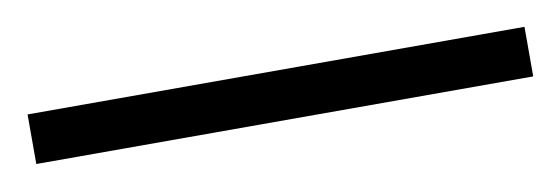

<svg xmlns="http://www.w3.org/2000/svg" viewBox="-29 23 478 164"><g transform="rotate(-10 210.5 104.5)"><path d="M-5 126H426V83H-5Z"/></g></svg>

Font: Noto Serif Bengali SemiCondensed Light
Style: Regular
Weight: 300
Width: 4
Designer: Juan Bruce, Universal Thirst, Indian Type Foundry and the Monotype Design Team.
Foundry: Monotype Imaging Inc.
Version: Version 2.003